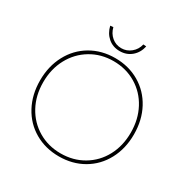

<svg xmlns="http://www.w3.org/2000/svg" viewBox="-195 -1042 1188 1219"><g transform="rotate(30 399.0 -432.0)"><path d="M55 -349Q55 -453 99 -535.5Q143 -618 221.5 -664Q300 -710 399 -710Q498 -710 576.5 -664Q655 -618 699 -536Q743 -454 743 -349Q743 -245 699 -163Q655 -81 576.5 -35.5Q498 10 399 10Q300 10 221.5 -35.5Q143 -81 99 -163Q55 -245 55 -349ZM720 -349Q720 -446 679 -523Q638 -600 564.5 -644Q491 -688 399 -688Q308 -688 234.5 -644Q161 -600 119.5 -523Q78 -446 78 -349Q78 -252 119.5 -175.5Q161 -99 234.5 -55.5Q308 -12 399 -12Q491 -12 564.5 -55.5Q638 -99 679 -175.5Q720 -252 720 -349ZM267 -872 289 -874Q299 -833 329 -808Q359 -783 399 -783Q438 -783 469 -808.5Q500 -834 509 -874L531 -872Q520 -822 484.5 -792Q449 -762 399 -762Q349 -762 314 -792Q279 -822 267 -872Z"/></g></svg>

Font: Easer Grotesk Variable
Style: Regular
Weight: 400
Designer: Boardeaser, Bonnie Shaver-Troup, Thomas Jockin
Foundry: Lexend
Version: Version 1.001;Glyphs 3.1.2 (3151)